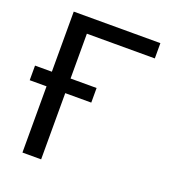

<svg xmlns="http://www.w3.org/2000/svg" viewBox="-130 -810 817 910"><g transform="rotate(20 278.0 -355.5)"><path d="M312 -334H180.7V0H86.4V-334H1.5V-407.7H86.4V-710.9H523.4V-633.8H180.7V-407.7H312Z"/></g></svg>

Font: Mardoto
Style: Regular
Weight: 400
Designer: Christian Robertson, Vahan Hovhannisyan
Foundry: Google
Version: Version 1.000